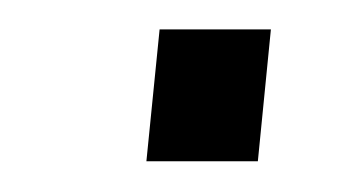

<svg xmlns="http://www.w3.org/2000/svg" viewBox="-20 -441 228 128"><path d="M77.6 -333.5 86.4 -421.4H160.6L151.9 -333.5Z"/></svg>

Font: Oswald
Style: Light
Weight: 300
Designer: Vernon Adams
Foundry: Vernon Adams
Version: 3.0; ttfautohint (v0.95.6-bc232) -l 8 -r 50 -G 200 -x 0 -w "